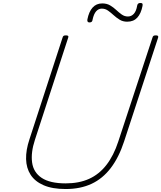

<svg xmlns="http://www.w3.org/2000/svg" viewBox="-20 -1253 1085 1292"><path d="M422 19Q332 19 273.5 -6.5Q215 -32 186 -77Q157 -122 155.5 -182.5Q154 -243 178 -315L401 -1000Q403 -1008 407.5 -1011.5Q412 -1015 424 -1015Q434 -1015 438 -1011.5Q442 -1008 439 -1000L215 -312Q187 -227 196 -160Q205 -93 260.5 -56Q316 -19 422 -19Q512 -19 579.5 -49.5Q647 -80 696 -143Q745 -206 776 -301L1006 -1000Q1008 -1008 1012.5 -1011.5Q1017 -1015 1029 -1015Q1049 -1015 1044 -1000L815 -301Q780 -194 725.5 -122.5Q671 -51 596 -16Q521 19 422 19ZM582 -1102Q565 -1102 568 -1122Q578 -1174 603 -1202Q628 -1230 668 -1230Q699 -1230 721.5 -1216.5Q744 -1203 762 -1186Q780 -1169 799 -1155.5Q818 -1142 841 -1142Q864 -1142 880.5 -1160Q897 -1178 903 -1215Q906 -1233 924 -1233Q935 -1233 938 -1229Q941 -1225 939 -1213Q929 -1162 904 -1134.5Q879 -1107 836 -1107Q807 -1107 785 -1120.5Q763 -1134 744.5 -1151Q726 -1168 707 -1181.5Q688 -1195 665 -1195Q643 -1195 627 -1177Q611 -1159 603 -1121Q602 -1111 597 -1106.5Q592 -1102 582 -1102Z"/></svg>

Font: Playwrite RO Thin
Style: Regular
Weight: 250
Version: Version 1.002